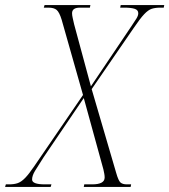

<svg xmlns="http://www.w3.org/2000/svg" viewBox="-69 -734 665 754"><path d="M-49 0 -46 -10H-33Q-13 -10 1 -15Q15 -20 30 -35.5Q45 -51 66 -82L257 -361L173 -657Q164 -686 153.5 -695Q143 -704 121 -704H103L106 -714H286L284 -704H245Q214 -704 214 -682Q214 -674 216.5 -663.5Q219 -653 222 -639L288 -395L449 -634Q460 -650 467 -661.5Q474 -673 474 -682Q474 -695 459.5 -699.5Q445 -704 420 -704H403L405 -714H576L574 -704H561Q541 -704 527 -699.5Q513 -695 497 -678Q481 -661 456 -624L291 -384L387 -56Q396 -24 404.5 -17Q413 -10 429 -10H446L444 0H260L262 -10H293Q342 -10 342 -37Q342 -44 340.5 -52Q339 -60 337 -69L260 -349L102 -116Q80 -82 68.5 -63Q57 -44 57 -29Q57 -10 107 -10H133L130 0Z"/></svg>

Font: Noto Serif Display Condensed ExtraLight
Style: Italic
Weight: 200
Width: 3
Italic angle: -12°
Designer: Monotype Design Team
Foundry: Monotype Imaging Inc.
Version: Version 2.009